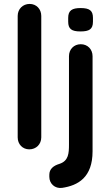

<svg xmlns="http://www.w3.org/2000/svg" viewBox="-20 -760 560 977"><path d="M190 -679C190 -714 165 -740 131 -740C96 -740 70 -714 70 -679V-61C70 -26 95 0 129 0C164 0 190 -26 190 -61ZM451 10V-474C451 -509 426 -535 391 -535C356 -535 331 -509 331 -474V-25C331 20 329 59 282 74C252 83 231 100 231 129V140C231 174 259 201 296 196C377 184 451 143 451 10ZM453 -650V-669C453 -706 436 -719 390 -719C347 -719 327 -707 327 -669V-650C327 -613 344 -600 389 -600C434 -600 453 -611 453 -650Z"/></svg>

Font: Hotpoint
Style: Bold
Weight: 700
Designer: Andrew Paglinawan, Luciano Perondi, Riccardo Olocco
Foundry: CAST Cooperativa Anonima Servizi Tipografici
Version: Version 1.000;PS 2.1;hotconv 16.6.51;makeotf.lib2.5.65220